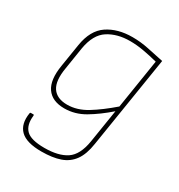

<svg xmlns="http://www.w3.org/2000/svg" viewBox="-164 -603 853 913"><g transform="rotate(30 262.5 -147.0)"><path d="M300 -491Q345 -491 387.5 -482Q430 -473 478 -463L398 38Q389 99 364 133.5Q339 168 297.5 182.5Q256 197 195 197Q113 197 79.5 164Q46 131 56 68Q57 63 60 63H75Q79 63 78 69Q72 122 98.5 148.5Q125 175 199 175Q276 175 319.5 146Q363 117 376 37L405 -145Q350 -97 297.5 -66Q245 -35 187 -35Q120 -35 90.5 -77.5Q61 -120 75 -204L95 -329Q109 -417 164 -454Q219 -491 300 -491ZM190 -57Q244 -57 297 -89.5Q350 -122 410 -174L453 -445Q414 -455 375 -462Q336 -469 299 -469Q229 -469 180 -437.5Q131 -406 117 -324L98 -204Q85 -129 109 -93Q133 -57 190 -57Z"/></g></svg>

Font: Sofia Sans Thin
Style: Italic
Weight: 250
Italic angle: -9°
Version: Version 4.100-B